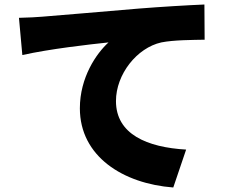

<svg xmlns="http://www.w3.org/2000/svg" viewBox="-20 -780 1040 851"><path d="M64 -701 79 -536C199 -563 375 -583 461 -592C407 -543 334 -437 334 -300C334 -87 525 34 748 51L805 -117C632 -127 494 -185 494 -332C494 -451 587 -568 695 -592C750 -603 835 -603 887 -604L886 -760C813 -757 695 -750 595 -742C412 -726 261 -714 167 -706C148 -704 104 -702 64 -701Z"/></svg>

Font: Noto Sans HK Black
Style: Regular
Weight: 900
Designer: Ryoko NISHIZUKA 西塚涼子 (kana, bopomofo & ideographs); Paul D. Hunt (Latin, Greek & Cyrillic); Sandoll Communications 산돌커뮤니
Foundry: Adobe
Version: Version 2.004;hotconv 1.0.118;makeotfexe 2.5.65603